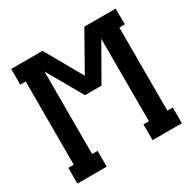

<svg xmlns="http://www.w3.org/2000/svg" viewBox="-161 -901 1072 1066"><g transform="rotate(-30 375.0 -367.5)"><path d="M40 0V-101H75V-634H40V-735H241L375 -498L509 -735H710V-634H675V-101H710V0H522V-101H557V-630L428 -404H322L193 -630V-101H228V0Z"/></g></svg>

Font: Iosevka Etoile
Style: Bold
Weight: 700
Designer: Belleve Invis
Foundry: Belleve Invis
Version: Version 28.1.0; ttfautohint (v1.8.4)